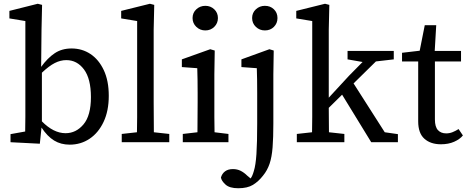

<svg xmlns="http://www.w3.org/2000/svg" viewBox="-20 -757 2492 1022"><path d="M36 0V-43L114 -57Q115 -94 115 -136.5Q115 -179 115 -213V-645L30 -659V-699L181 -737L204 -731L201 -599L199 -401Q233 -448 271 -473.5Q309 -499 361 -499Q417 -499 461.5 -469.5Q506 -440 532.5 -383.5Q559 -327 559 -247Q559 -167 531.5 -108.5Q504 -50 457 -18.5Q410 13 351 13Q304 13 268 -9Q232 -31 201 -78L192 8ZM333 -437Q302 -437 271.5 -421.5Q241 -406 203 -370V-111Q265 -48 329 -48Q385 -48 424.5 -95Q464 -142 464 -240Q464 -338 427 -387.5Q390 -437 333 -437Z M628 0V-44L709 -53Q710 -94 710 -133.5Q710 -173 710 -213V-645L625 -659V-699L778 -737L801 -731L798 -599V-213Q798 -173 798.5 -133.5Q799 -94 799 -53L881 -44V0Z M953 0V-44L1031 -53Q1031 -91 1031.5 -134.5Q1032 -178 1032 -213V-263Q1032 -303 1031.5 -333Q1031 -363 1030 -394L948 -400V-441L1099 -495L1123 -488L1121 -361V-213Q1121 -178 1121 -134.5Q1121 -91 1122 -53L1196 -44V0ZM1073 -595Q1045 -595 1025 -614Q1005 -633 1005 -661Q1005 -689 1025 -707.5Q1045 -726 1073 -726Q1101 -726 1120.5 -707.5Q1140 -689 1140 -661Q1140 -633 1120.5 -614Q1101 -595 1073 -595Z M1248 245Q1202 245 1180.5 225.5Q1159 206 1156 188Q1162 167 1178 155Q1194 143 1220 143Q1243 143 1261.5 152.5Q1280 162 1296 178L1314 193Q1319 186 1323 177Q1327 168 1331 154Q1341 123 1345 63Q1349 3 1349 -100V-263Q1349 -303 1348.5 -333Q1348 -363 1347 -394L1265 -400V-441L1414 -495L1437 -488L1435 -361V-99Q1435 -25 1431 27Q1427 79 1415 114.5Q1403 150 1380 178Q1356 209 1326.5 227Q1297 245 1248 245ZM1390 -595Q1362 -595 1342 -614Q1322 -633 1322 -661Q1322 -689 1342 -707.5Q1362 -726 1390 -726Q1419 -726 1438 -707.5Q1457 -689 1457 -661Q1457 -633 1438 -614Q1419 -595 1390 -595Z M1560 0V-44L1641 -53Q1642 -94 1642 -134Q1642 -174 1642 -213V-645L1557 -659V-699L1710 -737L1733 -731L1730 -599V-237L1838 -354L1910 -427L1830 -441V-486H2076V-441L1981 -430L1862 -313L2028 -53L2098 -43V0H1956L1801 -253L1730 -183Q1730 -151 1730.5 -118.5Q1731 -86 1731 -53L1813 -44V0Z M2327 11Q2272 11 2239 -18.5Q2206 -48 2206 -111V-430H2120V-476L2214 -487L2241 -623H2302L2294 -486H2434V-430H2295V-121Q2295 -82 2311 -64.5Q2327 -47 2355 -47Q2373 -47 2389 -53.5Q2405 -60 2421 -70L2444 -36Q2428 -16 2397.5 -2.5Q2367 11 2327 11Z"/></svg>

Font: Source Serif 4 SmText
Style: Regular
Weight: 400
Designer: Frank Grießhammer
Foundry: Adobe
Version: Version 4.005;hotconv 1.1.0;makeotfexe 2.6.0